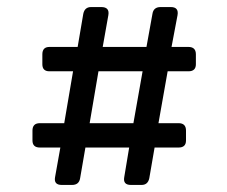

<svg xmlns="http://www.w3.org/2000/svg" viewBox="-20 -543 642 544"><path d="M155 -19Q132 -19 136 -41L151 -125H93Q72 -125 72 -145V-173Q72 -194 93 -194H162L187 -341H120Q100 -341 100 -361V-389Q100 -410 120 -410H200L216 -504Q220 -523 238 -523H267Q291 -523 287 -500L271 -410H395L412 -504Q415 -523 435 -523H464Q487 -523 483 -500L466 -410H514Q535 -410 535 -389V-361Q535 -341 514 -341H455L429 -194H486Q507 -194 507 -173V-145Q507 -125 486 -125H418L403 -38Q399 -19 381 -19H351Q328 -19 332 -41L346 -125H222L207 -38Q204 -19 184 -19ZM234 -194H358L384 -341H259Z"/></svg>

Font: Pitagon Sans Medium
Style: Regular
Weight: 500
Designer: Travis Tran
Foundry: Pitagon
Version: Version 1.001; ttfautohint (v1.8.4.7-5d5b);gftools[0.9.26]